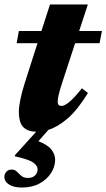

<svg xmlns="http://www.w3.org/2000/svg" viewBox="-26 -575 477 860"><path d="M72.5 265Q34.5 265 14 251.2Q-6.5 237.5 -6.5 217.5Q-6.5 204.5 2.2 194.5Q11 184.5 27 184.5Q40.5 184.5 49.5 193.8Q58.5 203 69.2 212.5Q80 222 99 222Q119.5 222 131 210.8Q142.5 199.5 142.5 182.5Q142.5 167.5 123 153.2Q103.5 139 40 125L41.5 119.5L136 15Q101 15 79.8 -4.2Q58.5 -23.5 58.5 -75.5Q58.5 -95.5 65 -128.2Q71.5 -161 84.5 -202L142 -381.5H48.5L58.5 -436H159.5L198 -555H367.5L328.5 -436H430.5L420 -381.5H310.5L255.5 -213.5Q239.5 -165 236 -146.8Q232.5 -128.5 232.5 -119Q232.5 -100.5 249.5 -100.5Q263 -100.5 284 -117.8Q305 -135 341 -179.5L368 -158.5Q320.5 -81.5 276.2 -43.8Q232 -6 191 6.5L146 57.5Q187.5 73.5 204.2 95Q221 116.5 221 141Q221 171.5 202.8 200Q184.5 228.5 151.2 246.8Q118 265 72.5 265Z"/></svg>

Font: Newsreader 16pt ExtraBold
Style: Italic
Weight: 800
Italic angle: -17°
Designer: Hugues Gentile
Foundry: Production Type
Version: Version 1.003; ttfautohint (v1.8.3)